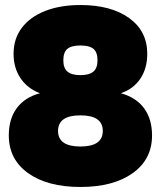

<svg xmlns="http://www.w3.org/2000/svg" viewBox="-20 -735 640 764"><path d="M585 -196Q585 -101 508 -46Q431 9 300 9Q169 9 92 -46Q15 -101 15 -196Q15 -262 47 -305Q79 -348 139 -364Q89 -383 61.5 -424Q34 -465 34 -521Q34 -581 67 -624.5Q100 -668 160 -691.5Q220 -715 300 -715Q422 -715 494 -663Q566 -611 566 -521Q566 -463 538.5 -422Q511 -381 461 -364Q522 -347 553.5 -304Q585 -261 585 -196ZM232 -495Q232 -464 248.5 -450Q265 -436 300 -436Q335 -436 351.5 -450Q368 -464 368 -495Q368 -527 352 -540.5Q336 -554 300 -554Q264 -554 248 -540.5Q232 -527 232 -495ZM389 -214Q389 -276 300 -276Q211 -276 211 -214Q211 -152 300 -152Q389 -152 389 -214Z"/></svg>

Font: Nunito Sans Heavy
Style: Regular
Weight: 400
Designer: Vernon Adams
Foundry: Vernon Adams
Version: Version 2.500